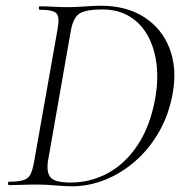

<svg xmlns="http://www.w3.org/2000/svg" viewBox="-20 -647 646 671"><path d="M232 4Q208 4 173.5 1Q139 -2 110 -2Q80 -2 55.5 -1Q31 0 11 0Q8 0 8 -6Q8 -12 11 -12Q43 -12 60.5 -17Q78 -22 86 -37Q94 -52 99 -81L181 -544Q189 -587 177.5 -600Q166 -613 118 -613Q116 -613 116 -619Q116 -625 118 -625Q138 -625 164 -623.5Q190 -622 219 -622Q246 -622 277.5 -624.5Q309 -627 331 -627Q422 -627 484 -587Q546 -547 572.5 -478Q599 -409 584 -323Q571 -248 536.5 -187.5Q502 -127 453.5 -84.5Q405 -42 348 -19Q291 4 232 4ZM226 -9Q297 -9 358 -42.5Q419 -76 462 -141.5Q505 -207 522 -301Q534 -367 527 -423.5Q520 -480 496 -523Q472 -566 432 -590Q392 -614 337 -614Q285 -614 261 -601.5Q237 -589 228 -542L149 -92Q141 -49 155 -29Q169 -9 226 -9Z"/></svg>

Font: Cormorant Light Light
Style: Italic
Weight: 300
Italic angle: -10°
Version: Version 4.000